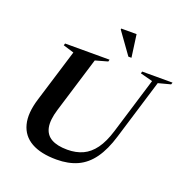

<svg xmlns="http://www.w3.org/2000/svg" viewBox="-158 -1067 1203 1229"><g transform="rotate(20 443.5 -453.0)"><path d="M254.5 -288.5Q231.5 -213 241 -165Q250.5 -117 290.8 -94Q331 -71 400 -71Q459 -71 504.8 -92Q550.5 -113 585 -160.2Q619.5 -207.5 643.5 -286L760.5 -669.5L676.5 -691.5L680 -705H887L882.5 -691.5L799 -669.5L674.5 -261Q645.5 -164.5 602.2 -104Q559 -43.5 498.5 -15.8Q438 12 356.5 12Q249.5 12 184.5 -24.8Q119.5 -61.5 100.8 -133.5Q82 -205.5 114.5 -310L224.5 -669L151 -691.5L155 -705H458L454.5 -691.5L370.5 -668ZM585.5 -764.5H564.5L459 -911.5L460 -918H564.5Z"/></g></svg>

Font: Newsreader 60pt SemiBold
Style: Italic
Weight: 600
Italic angle: -17°
Designer: Hugues Gentile
Foundry: Production Type
Version: Version 1.003